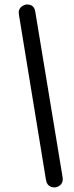

<svg xmlns="http://www.w3.org/2000/svg" viewBox="-20 -772 332 857"><path d="M137.6 -719.2 259.5 19.6Q263.3 43.2 246.4 56.2Q229.4 69.1 209.2 62.3Q189 55.5 185.1 30.2L64.3 -707.6Q60.4 -730.2 77.3 -743.2Q94.3 -756.1 114 -750.3Q133.7 -744.5 137.6 -719.2Z"/></svg>

Font: SN Pro Thin
Style: Italic
Weight: 200
Italic angle: -9°
Designer: Tobias Whetton
Foundry: Supernotes
Version: Version 1.003;Glyphs 3.3 (3324)